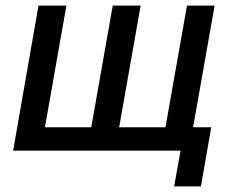

<svg xmlns="http://www.w3.org/2000/svg" viewBox="-20 -540 830 688"><path d="M604 128H700L737 -84H672L749 -520H650L573 -84H407L484 -520H384L307 -84H141L218 -520H118L27 0H627Z"/></svg>

Font: Fixel Text 20240404 Medium
Style: Italic
Weight: 500
Width: 4
Italic angle: -10°
Designer: AlfaBravo + MacPaw
Foundry: Kyrylo Tkachov, Marchela Mozhyna, Serhii Makarenko, Maria Weinstein, Zakhar Kryvoshyya
Version: Version 1.211;Glyphs 3.2 (3225)